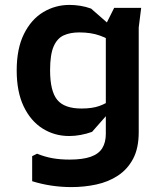

<svg xmlns="http://www.w3.org/2000/svg" viewBox="-20 -542 662 782"><path d="M271 220Q230 220 189.5 214Q149 208 111 196V94L131 84Q163 97 194.5 102.5Q226 108 263 108Q317 108 349.5 96.5Q382 85 396.5 61.5Q411 38 411 3V-442L445 -510H555L545 -430V-4Q545 62 522 105Q499 148 460 173.5Q421 199 372 209.5Q323 220 271 220ZM262 12Q202 12 153.5 -18.5Q105 -49 76.5 -108.5Q48 -168 48 -255Q48 -344 77.5 -403.5Q107 -463 156 -492.5Q205 -522 263 -522Q284 -522 306.5 -518.5Q329 -515 351 -507L488 -387V-328Q473 -347 448 -365.5Q423 -384 387 -397Q351 -410 303 -410Q266 -410 239.5 -398Q213 -386 198.5 -353Q184 -320 184 -256Q184 -171 213 -135.5Q242 -100 312 -100Q356 -100 385 -110.5Q414 -121 433.5 -137Q453 -153 465 -169V-130L355 -5Q333 3 309 7.5Q285 12 262 12Z"/></svg>

Font: AR One Sans
Style: Bold
Weight: 700
Designer: Niteesh Yadav
Foundry: Niteesh Yadav
Version: Version 1.001;gftools[0.9.33]